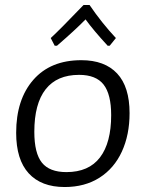

<svg xmlns="http://www.w3.org/2000/svg" viewBox="-20 -745 580 772"><path d="M501 -290Q501 -203 470 -135.5Q439 -68 380 -30.5Q321 7 240 7Q146 7 95.5 -48Q45 -103 45 -211Q45 -345 114 -424Q183 -503 307 -503Q401 -503 451 -449.5Q501 -396 501 -290ZM118 -215Q118 -129 148.5 -91Q179 -53 247 -53Q337 -53 382 -112Q427 -171 427 -282Q427 -366 396.5 -405Q366 -444 298 -444Q209 -444 163.5 -386Q118 -328 118 -215ZM184 -592Q223 -628 316 -725H340Q389 -653 446 -592L421 -561H413Q355 -624 324 -667Q282 -624 209 -561H200Z"/></svg>

Font: Alegreya Sans SC
Style: Italic
Weight: 400
Italic angle: -7°
Designer: Juan Pablo del Peral
Foundry: Huerta Tipografica
Version: Version 2.008; ttfautohint (v1.6)